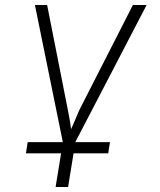

<svg xmlns="http://www.w3.org/2000/svg" viewBox="-20 -570 640 770"><path d="M84 45 91 0H232L120 -550H169L248 -150Q252 -130 257 -104Q262 -78 265 -52Q277 -78 287.5 -104Q298 -130 309 -150L513 -550H568L282 0H421L414 45H275L253 180H203L225 45Z"/></svg>

Font: JetBrains Mono NL Thin
Style: Italic
Weight: 100
Italic angle: -9°
Monospace: yes
Designer: Philipp Nurullin, Konstantin Bulenkov
Foundry: JetBrains
Version: Version 2.305; ttfautohint (v1.8.4.7-5d5b)